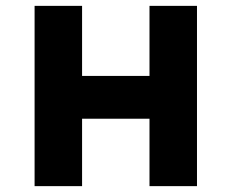

<svg xmlns="http://www.w3.org/2000/svg" viewBox="-20 -635 790 655"><path d="M98 0V-615H260V-376H490V-615H652V0H490V-230H260V0Z"/></svg>

Font: Martian Mono SemiExpanded
Style: Bold
Weight: 700
Width: 6
Designer: Roman Shamin
Foundry: Evil Martians
Version: Version 1.000